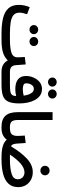

<svg xmlns="http://www.w3.org/2000/svg" viewBox="868 -1640 772 2548"><g transform="rotate(90 1254.0 -366.0)"><path d="M470.7 -429.2Q470.7 -453.6 488.3 -470.2Q505.9 -486.8 531.2 -486.8Q556.2 -486.8 573.7 -470.2Q591.3 -453.6 591.3 -429.2Q591.3 -404.8 573.7 -388.2Q556.2 -371.6 531.2 -371.6Q505.9 -371.6 488.3 -388.4Q470.7 -405.3 470.7 -429.2ZM312.5 -429.2Q312.5 -453.6 330.1 -470.2Q347.7 -486.8 373 -486.8Q397.9 -486.8 415.5 -470.2Q433.1 -453.6 433.1 -429.2Q433.1 -404.8 415.5 -388.2Q397.9 -371.6 373 -371.6Q347.7 -371.6 330.1 -388.4Q312.5 -405.3 312.5 -429.2ZM735.8 -309.1 835 -321.3 844.2 -195.8Q846.7 -153.3 867.7 -132.6Q888.7 -111.8 932.6 -111.8H944.3V0H932.6Q877.4 0 841.3 -20.8Q805.2 -41.5 781.2 -83Q739.3 -38.6 675.8 -19.3Q612.3 0 504.4 0H422.9Q304.7 0 220 -20.8Q135.3 -41.5 90.1 -91.8Q44.9 -142.1 44.9 -231.4Q44.9 -269.5 53.2 -305.9Q61.5 -342.3 75.2 -374.5L168.9 -339.4Q161.1 -316.9 154.5 -290Q147.9 -263.2 147.9 -238.8Q147.9 -185.5 181.6 -158.2Q215.3 -130.9 277.1 -121.3Q338.9 -111.8 422.9 -111.8H504.4Q616.7 -111.8 678.7 -131.6Q740.7 -151.4 740.7 -212.9Q740.7 -235.4 739.3 -261.2Q737.8 -287.1 735.8 -309.1Z M1167 -674.8Q1167 -699.2 1184.6 -715.8Q1202.1 -732.4 1227.5 -732.4Q1252.4 -732.4 1270 -715.8Q1287.6 -699.2 1287.6 -674.8Q1287.6 -650.4 1270 -633.8Q1252.4 -617.2 1227.5 -617.2Q1202.1 -617.2 1184.6 -634Q1167 -650.9 1167 -674.8ZM1008.8 -674.8Q1008.8 -699.2 1026.4 -715.8Q1043.9 -732.4 1069.3 -732.4Q1094.2 -732.4 1111.8 -715.8Q1129.4 -699.2 1129.4 -674.8Q1129.4 -650.4 1111.8 -633.8Q1094.2 -617.2 1069.3 -617.2Q1043.9 -617.2 1026.4 -634Q1008.8 -650.9 1008.8 -674.8ZM1110.4 -111.8Q1159.7 -111.8 1191.2 -116.9Q1222.7 -122.1 1238.3 -139.6Q1253.9 -157.2 1253.9 -194.3Q1210.4 -183.1 1163.6 -183.1Q1079.6 -183.1 1033.9 -218Q988.3 -252.9 988.3 -326.7Q988.3 -376 1008.8 -424.3Q1029.3 -472.7 1067.9 -504.9Q1106.4 -537.1 1160.6 -537.1Q1211.4 -537.1 1247.6 -511.5Q1283.7 -485.8 1307.1 -442.9Q1330.6 -399.9 1341.6 -346.2Q1352.5 -292.5 1352.5 -235.8Q1352.5 -136.7 1327.1 -85.9Q1301.8 -35.2 1247.3 -17.6Q1192.9 0 1104.5 0H924.8V-111.8ZM1166.5 -282.7Q1187.5 -282.7 1208.3 -285.9Q1229 -289.1 1249.5 -294.4Q1245.6 -324.2 1235.4 -355.2Q1225.1 -386.2 1207 -407.5Q1189 -428.7 1159.7 -428.7Q1133.8 -428.7 1117.4 -412.8Q1101.1 -397 1093.3 -374.5Q1085.4 -352.1 1085.4 -331.1Q1085.4 -300.8 1107.4 -291.7Q1129.4 -282.7 1166.5 -282.7Z M1468.3 -677.7H1572.3V-219.7Q1572.3 -158.7 1593 -135.3Q1613.8 -111.8 1663.6 -111.8H1675.8V0H1663.6Q1563.5 0 1515.9 -52.7Q1468.3 -105.5 1468.3 -214.8Z M2180.2 -577.1Q2180.2 -603 2198.5 -620.6Q2216.8 -638.2 2243.7 -638.2Q2270 -638.2 2288.3 -620.6Q2306.6 -603 2306.6 -577.1Q2306.6 -551.8 2288.3 -533.9Q2270 -516.1 2243.7 -516.1Q2216.8 -516.1 2198.5 -533.9Q2180.2 -551.8 2180.2 -577.1ZM1924.3 -128.4Q2002 -259.8 2085.7 -337.4Q2169.4 -415 2263.7 -415Q2322.3 -415 2367.2 -390.1Q2412.1 -365.2 2437.7 -321.8Q2463.4 -278.3 2463.4 -222.7Q2463.4 -142.6 2418.7 -93.5Q2374 -44.4 2291.3 -22.2Q2208.5 0 2094.2 0H2068.4Q1974.6 0 1918.7 -17.3Q1862.8 -34.7 1834 -69.3Q1806.2 -35.2 1769.8 -17.6Q1733.4 0 1676.3 0H1656.2L1656.7 -111.8H1676.3Q1740.2 -111.8 1762 -136Q1783.7 -160.2 1783.7 -212.9Q1783.7 -238.8 1782 -261.7Q1780.3 -284.7 1778.8 -309.1L1877.9 -320.8L1886.2 -195.8Q1888.7 -168.9 1897.5 -149.4Q1906.2 -129.9 1924.3 -128.4ZM2267.6 -304.7Q2210 -304.7 2149.2 -252Q2088.4 -199.2 2031.7 -111.8H2095.7Q2217.3 -111.8 2288.1 -134.5Q2358.9 -157.2 2358.9 -215.8Q2358.9 -254.9 2333.5 -279.8Q2308.1 -304.7 2267.6 -304.7Z"/></g></svg>

Font: Vazirmatn RD UI FD Medium
Style: Regular
Weight: 500
Designer: Saber Rastikerdar
Foundry: Saber Rastikerdar
Version: Version 33.003